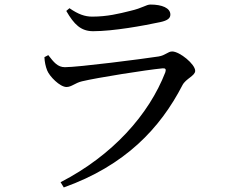

<svg xmlns="http://www.w3.org/2000/svg" viewBox="-20 -773 1040 843"><path d="M187 -464C197 -438 243 -391 272 -391C294 -391 310 -409 340 -416C407 -432 621 -466 694 -473C707 -474 710 -469 706 -456C634 -270 475 -91 246 27L260 50C529 -46 683 -209 781 -399C796 -428 837 -440 837 -462C837 -491 769 -547 736 -547C717 -547 707 -530 676 -525C605 -514 324 -478 265 -478C233 -478 216 -500 192 -531L175 -522C176 -501 180 -482 187 -464ZM728 -709C728 -738 691 -753 641 -753C621 -753 608 -738 551 -725C503 -713 451 -700 385 -700C353 -700 324 -710 285 -737L271 -725C305 -666 335 -636 389 -636C478 -636 609 -660 684 -676C716 -683 728 -693 728 -709Z"/></svg>

Font: Noto Serif CJK JP Medium
Style: Regular
Weight: 500
Designer: Ryoko NISHIZUKA 西塚涼子 (kana & ideographs); Frank Grießhammer (Latin, Greek & Cyrillic); Wenlong ZHANG 张文龙 (bopomofo); San
Foundry: Adobe Systems Incorporated
Version: Version 1.000;PS 1;hotconv 16.6.53;makeotf.lib2.5.65590